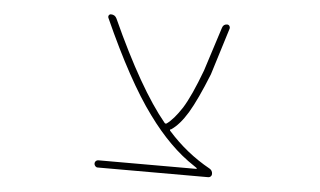

<svg xmlns="http://www.w3.org/2000/svg" viewBox="-42 -608 1085 650"><g transform="rotate(5 500.0 -283.5)"><path d="M310.5 -23.4Q305.7 -23.4 302.2 -27.3Q298.8 -31.2 298.8 -36.1Q298.8 -41 302.2 -44.4Q305.7 -47.9 310.5 -47.9H643.6Q644.5 -47.9 645 -48.8Q645.5 -49.8 644.5 -50.8L634.8 -57.6Q550.8 -112.3 475.6 -215.8Q395.5 -324.2 302.7 -531.2Q300.8 -536.1 303.2 -540Q305.7 -543.9 310.5 -543.9Q324.2 -543.9 330.1 -531.2Q434.6 -300.8 523.4 -193.4Q526.4 -190.4 530.3 -192.4Q553.7 -209 581.1 -251Q607.4 -293 640.6 -381.8L688.5 -531.2Q692.4 -543.9 705.1 -543.9Q710 -543.9 712.9 -540Q715.8 -536.1 714.8 -531.2L665 -371.1Q629.9 -283.2 602.5 -237.3Q575.2 -192.4 546.9 -173.8H544.9Q542 -170.9 544.9 -168L545.9 -167Q607.4 -97.7 688.5 -52.7Q698.2 -46.9 698.2 -35.2Q698.2 -30.3 694.8 -26.9Q691.4 -23.4 686.5 -23.4Z"/></g></svg>

Font: Rounded Mgen+ 1m thin
Style: Regular
Weight: 100
Designer: [Source Han Sans]
Ryoko NISHIZUKA  (kana & ideographs); Paul D. Hunt (Latin, Greek & Cyrillic); Wenlong ZHANG  (bopomofo
Version: Version 1.059.20150602